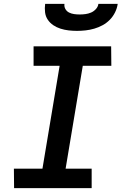

<svg xmlns="http://www.w3.org/2000/svg" viewBox="-20 -975 640 995"><path d="M455 0H53L52 -101H200L289 -634H154V-735H556L557 -634H409L320 -101H455ZM379 -815Q357 -815 335.5 -817.5Q314 -820 293.5 -826.5Q273 -833 256 -844.5Q239 -856 227.5 -873Q216 -890 213.5 -911.5Q211 -933 214 -955H314Q312 -940 319 -928Q326 -916 338 -910Q350 -904 364 -902Q378 -900 393 -900Q408 -900 423 -902Q438 -904 452 -910Q466 -916 477 -928Q488 -940 490 -955H590Q587 -933 576.5 -911.5Q566 -890 549.5 -873Q533 -856 512 -844.5Q491 -833 468.5 -826.5Q446 -820 423.5 -817.5Q401 -815 379 -815Z"/></svg>

Font: Iosevka Extended Oblique
Style: Bold
Weight: 700
Width: 7
Italic angle: -9°
Monospace: yes
Designer: Belleve Invis
Foundry: Belleve Invis
Version: Version 32.5.0; ttfautohint (v1.8.4)